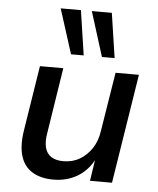

<svg xmlns="http://www.w3.org/2000/svg" viewBox="-54 -804 706 860"><g transform="rotate(5 299.0 -374.5)"><path d="M217 9Q162 9 124 -13.5Q86 -36 71.5 -81.5Q57 -127 67 -195L114 -492H219L173 -198Q166 -159 172.5 -132Q179 -105 200 -91Q221 -77 255 -77Q297 -77 329.5 -96.5Q362 -116 383.5 -149Q405 -182 411 -225L454 -492H559L481 0H382L398 -105H402Q375 -49 327 -20Q279 9 217 9ZM387 -557 324 -758H414L444 -557ZM248 -557 184 -758H275L305 -557Z"/></g></svg>

Font: Nunito Sans 10pt SemiBold
Style: Italic
Weight: 600
Italic angle: -9°
Designer: Vernon Adams
Foundry: Vernon Adams
Version: Version 3.101;gftools[0.9.27]